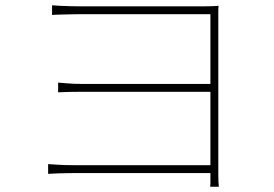

<svg xmlns="http://www.w3.org/2000/svg" viewBox="-20 -697 1040 730"><path d="M178 -677Q185 -676 205.5 -675Q226 -674 247.5 -673.5Q269 -673 278 -673Q287 -673 319 -673Q351 -673 396.5 -673Q442 -673 494 -673Q546 -673 597 -673Q648 -673 690 -673Q732 -673 757 -673Q777 -673 789 -673.5Q801 -674 811 -675Q810 -667 810 -660Q810 -653 810 -636Q810 -627 810 -587Q810 -547 810 -488.5Q810 -430 810 -363Q810 -296 810 -231Q810 -166 810 -114Q810 -62 810 -33Q810 -17 810.5 -7.5Q811 2 812 13H779Q780 8 780 3Q780 -2 780 -10Q780 -18 780 -31Q780 -65 780 -120.5Q780 -176 780 -242Q780 -308 780 -375Q780 -442 780 -500Q780 -558 780 -596.5Q780 -635 780 -643Q772 -643 734.5 -643Q697 -643 643.5 -643Q590 -643 530.5 -643Q471 -643 417 -643Q363 -643 325 -643Q287 -643 278 -643Q269 -643 247.5 -642.5Q226 -642 205.5 -641.5Q185 -641 178 -640ZM201 -383Q214 -382 237 -380Q260 -378 287 -378Q304 -378 345.5 -378Q387 -378 442 -378Q497 -378 555.5 -378Q614 -378 667 -378Q720 -378 756.5 -378Q793 -378 802 -378V-348Q793 -348 756.5 -348Q720 -348 667.5 -348Q615 -348 556 -348Q497 -348 442.5 -348Q388 -348 347 -348Q306 -348 289 -348Q261 -348 239 -347.5Q217 -347 201 -346ZM163 -73Q177 -72 203 -70.5Q229 -69 260 -69Q276 -69 318 -69Q360 -69 416.5 -69Q473 -69 534 -69Q595 -69 651 -69Q707 -69 748 -69Q789 -69 803 -69V-39Q789 -39 748.5 -39Q708 -39 652 -39Q596 -39 535 -39Q474 -39 417.5 -39Q361 -39 319 -39Q277 -39 261 -39Q229 -39 203 -38Q177 -37 163 -36Z"/></svg>

Font: Shanggu Sans SC VF
Style: Regular
Weight: 250
Designer: GuiWonder
Version: Version 1.021